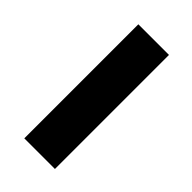

<svg xmlns="http://www.w3.org/2000/svg" viewBox="-166 -546 594 594"><g transform="rotate(45 130.5 -249.5)"><path d="M67 0V-499H201V0Z"/></g></svg>

Font: TitilliumText22L Xb
Style: Bold
Weight: 400
Designer: Campivisivi
Foundry: Campivisivi
Version: 1.000